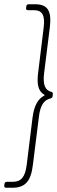

<svg xmlns="http://www.w3.org/2000/svg" viewBox="-22 -779 269 905"><path d="M36 106C97 106 124 75 133 -2L161 -225C167 -282 185 -308 216 -315C222 -317 226 -320 226 -326L227 -335C228 -341 226 -344 220 -346C191 -353 179 -379 186 -435L213 -651C222 -728 203 -759 143 -759H113C107 -759 102 -755 102 -749L101 -741C100 -735 103 -731 109 -731H137C177 -731 191 -708 184 -650L158 -438C150 -379 160 -348 186 -333C189 -332 189 -330 186 -328C156 -312 138 -280 131 -222L104 -3C97 55 78 78 38 78H10C4 78 0 82 -1 88L-2 96C-3 102 1 106 6 106Z"/></svg>

Font: Barlow Condensed Thin
Style: Italic
Weight: 250
Width: 3
Italic angle: -7°
Designer: Jeremy Tribby
Foundry: Tribby Type
Version: Version 1.422;hotconv 1.0.109;makeotfexe 2.5.65596